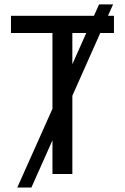

<svg xmlns="http://www.w3.org/2000/svg" viewBox="-20 -782 561 863"><path d="M425.3 -762.2 402.3 -710.9H29.3V-633.8H215.8V-293L57.6 61H121.1L215.8 -151.4V0H305.2V-351.6L430.7 -633.8H492.2V-710.9H465.3L488.3 -762.2ZM305.2 -633.8H367.7L305.2 -493.2Z"/></svg>

Font: Roboto Condensed
Style: Regular
Weight: 400
Designer: Google
Version: Version 2.134; 2016